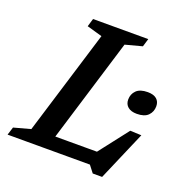

<svg xmlns="http://www.w3.org/2000/svg" viewBox="-153 -816 933 972"><g transform="rotate(20 313.0 -330.0)"><path d="M378.5 -630.5 186 0H-22L-8.5 -43L81.5 -67.5L254 -631L171.5 -654.5L184.5 -698H482L469 -654.5ZM406 -39 555 -231 615.5 -228.5 501 37.5H450.5L421.5 0H81L104 -73.5H465ZM556 -322.5Q525 -322.5 508 -336.8Q491 -351 491 -376Q491 -405.5 510.8 -425.2Q530.5 -445 572 -445Q603.5 -445 620 -431Q636.5 -417 636.5 -392Q636.5 -362.5 617 -342.5Q597.5 -322.5 556 -322.5Z"/></g></svg>

Font: Newsreader 9pt Medium
Style: Italic
Weight: 500
Italic angle: -17°
Designer: Hugues Gentile
Foundry: Production Type
Version: Version 1.003